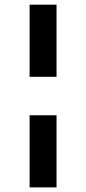

<svg xmlns="http://www.w3.org/2000/svg" viewBox="-20 -687 373 832"><path d="M108.3 125V-187.5H225V125ZM108.3 -354.2V-666.7H225V-354.2Z"/></svg>

Font: Afacad Flux ExtraBold
Style: Regular
Weight: 800
Designer: Kristian Moeller
Foundry: Dicotype
Version: Version 1.100